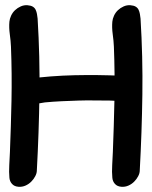

<svg xmlns="http://www.w3.org/2000/svg" viewBox="-20 -715 581 735"><path d="M51 0Q65 1 77.5 -4.5Q90 -10 99.5 -19.5Q109 -29 115 -40.5Q121 -52 121 -62Q129 -208 131 -353Q133 -498 124 -644Q123 -653 121.5 -661.5Q120 -670 116.5 -677.5Q113 -685 105.5 -689.5Q98 -694 85 -695Q72 -696 59.5 -690.5Q47 -685 37.5 -676Q28 -667 22.5 -655Q17 -643 16 -632Q14 -609 17.5 -584Q21 -559 22 -536Q24 -484 24.5 -433Q25 -382 24 -330Q23 -281 21.5 -232Q20 -183 18 -133Q17 -110 15.5 -83Q14 -56 16 -35Q17 -21 26 -11Q35 -1 51 0ZM445 0Q459 1 471.5 -4.5Q484 -10 493.5 -19.5Q503 -29 509 -40.5Q515 -52 515 -62Q523 -208 525 -353Q527 -498 518 -644Q517 -653 515.5 -661.5Q514 -670 510.5 -677.5Q507 -685 499.5 -689.5Q492 -694 479 -695Q466 -696 453.5 -690.5Q441 -685 431.5 -676Q422 -667 416.5 -655Q411 -643 410 -632Q408 -609 411.5 -584Q415 -559 416 -536Q418 -484 418.5 -433Q419 -382 418 -330Q417 -281 415.5 -232Q414 -183 412 -133Q411 -110 409.5 -83Q408 -56 410 -35Q411 -21 420 -11Q429 -1 445 0ZM485 -363Q486 -389 472.5 -407Q459 -425 445 -425Q354 -429 264.5 -427Q175 -425 84 -413Q73 -411 63 -405.5Q53 -400 52 -377Q51 -352 64.5 -334Q78 -316 92 -315Q106 -315 122 -318Q138 -321 152 -323Q184 -326 216 -327.5Q248 -329 280 -330Q310 -331 340.5 -330.5Q371 -330 402 -330Q416 -329 433 -328.5Q450 -328 463 -330Q483 -333 485 -363Z"/></svg>

Font: Balpaq
Style: Regular
Weight: 400
Designer: Abay Emes
Version: Version 1.000